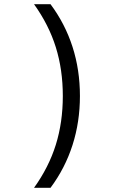

<svg xmlns="http://www.w3.org/2000/svg" viewBox="-20 -790 590 920"><path d="M222 110H143Q214 11 247.5 -96.5Q281 -204 281 -330Q281 -456 247.5 -563.5Q214 -671 143 -770H222Q292 -676 327.5 -565.5Q363 -455 363 -330Q363 -206 327.5 -95Q292 16 222 110Z"/></svg>

Font: M PLUS Code Latin SemiExpanded
Style: Regular
Weight: 400
Width: 6
Designer: Coji Morishita
Foundry: UNDERFOREST DESIGN
Version: Version 1.002; ttfautohint (v1.8.3)